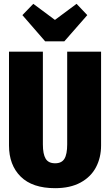

<svg xmlns="http://www.w3.org/2000/svg" viewBox="-20 -965 576 1003"><path d="M508 -205Q508 -142 481.5 -91.5Q455 -41 401 -11.5Q347 18 268 18Q149 18 88 -42.5Q27 -103 27 -205V-695H204V-211Q204 -160 218.5 -136Q233 -112 268 -112Q302 -112 316.5 -135.5Q331 -159 331 -211V-695H508ZM380 -945 436 -886 316 -749H216L97 -886L154 -945L267 -861Z"/></svg>

Font: Fira Sans Extra Condensed ExtraBold
Style: Regular
Weight: 800
Width: 1
Designer: Carrois Corporate & Edenspiekermann AG
Foundry: Carrois Corporate GbR & Edenspiekermann AG
Version: Version 4.203